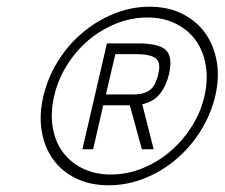

<svg xmlns="http://www.w3.org/2000/svg" viewBox="-20 -720 668 571"><path d="M109 -434Q122 -489 152 -537.5Q182 -586 224.5 -622Q267 -658 318.5 -679Q370 -700 425 -700Q480 -700 522 -679Q564 -658 590 -622Q616 -586 624.5 -537.5Q633 -489 620 -434Q607 -379 576.5 -330.5Q546 -282 503.5 -246Q461 -210 409.5 -189.5Q358 -169 303 -169Q248 -169 206 -189.5Q164 -210 138 -246Q112 -282 104 -330.5Q96 -379 109 -434ZM141 -434Q130 -386 136.5 -343.5Q143 -301 165.5 -269.5Q188 -238 225 -219.5Q262 -201 310 -201Q358 -201 403.5 -219.5Q449 -238 486 -269.5Q523 -301 550 -343.5Q577 -386 588 -434Q599 -482 592 -525Q585 -568 562.5 -599.5Q540 -631 503 -649.5Q466 -668 418 -668Q370 -668 324.5 -649.5Q279 -631 242 -599.5Q205 -568 178.5 -525Q152 -482 141 -434ZM366 -407H287L257 -276H225L298 -591H389Q453 -591 473.5 -571Q494 -551 483 -501Q475 -466 456.5 -442Q438 -418 403 -410L437 -276H402ZM375 -439Q408 -439 425.5 -452Q443 -465 451 -501Q459 -535 442.5 -547Q426 -559 385 -559H323L295 -439Z"/></svg>

Font: Panefresco 1wt
Style: Italic
Weight: 250
Version: Version 1.000